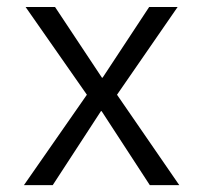

<svg xmlns="http://www.w3.org/2000/svg" viewBox="-20 -540 593 560"><path d="M49.8 0 233.4 -263.7 54.7 -519.5H140.6L277.3 -313.5H279.3L415 -519.5H498L321.3 -263.7L502.9 0H417L276.4 -215.8H274.4L133.8 0Z"/></svg>

Font: GenEi M Gothic v2 Regular
Style: Regular
Weight: 400
Version: Version 2.0